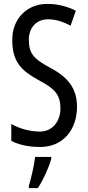

<svg xmlns="http://www.w3.org/2000/svg" viewBox="-20 -744 453 985"><path d="M375 -196C375 -288 331 -347 238 -396C155 -441 128 -467 128 -540C128 -601 165 -645 227 -645C263 -645 302 -634 342 -612L369 -689C332 -708 281 -724 225 -724C118 -725 41 -647 43 -536C43 -423 95 -378 180 -332C262 -289 290 -257 290 -188C290 -123 251 -69 184 -69C139 -69 83 -82 38 -108V-21C80 0 129 10 187 10C300 10 375 -75 375 -196ZM243 61H160C156 101 139 174 128 210V221H174C201 181 229 120 243 71Z"/></svg>

Font: Noto Sans UI Condensed
Style: Regular
Weight: 400
Width: 3
Designer: Monotype Design Team
Foundry: Monotype Imaging Inc.
Version: Version 1.901